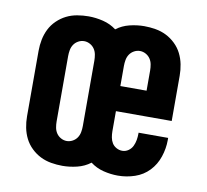

<svg xmlns="http://www.w3.org/2000/svg" viewBox="-65 -599 730 678"><g transform="rotate(10 300.0 -260.0)"><path d="M200 8Q180 8 159.5 4.5Q139 1 121 -8Q103 -17 88 -31.5Q73 -46 64 -64Q55 -82 51 -102Q47 -122 47 -143V-377Q47 -398 51 -418Q55 -438 64 -456Q73 -474 88 -488.5Q103 -503 121 -512Q139 -521 159.5 -524.5Q180 -528 200 -528Q226 -528 252.5 -521.5Q279 -515 300 -499Q321 -515 347.5 -521.5Q374 -528 400 -528Q420 -528 440.5 -524.5Q461 -521 479 -512Q497 -503 512 -488.5Q527 -474 536 -456Q545 -438 549 -418Q553 -398 553 -377V-215H353V-143Q353 -132 355 -121Q357 -110 362.5 -101Q368 -92 378 -86.5Q388 -81 399 -81Q411 -81 421 -88Q431 -95 436 -105.5Q441 -116 443 -127.5Q445 -139 445 -151V-154H551V-146Q551 -116 541 -86Q531 -56 510 -34Q489 -12 459.5 -2Q430 8 399 8Q373 8 347 1.5Q321 -5 300 -21Q279 -5 252.5 1.5Q226 8 200 8ZM353 -305H447V-377Q447 -388 445 -399Q443 -410 437 -419Q431 -428 421 -433.5Q411 -439 400 -439Q389 -439 379 -433.5Q369 -428 363 -419Q357 -410 355 -399Q353 -388 353 -377ZM200 -81Q211 -81 221 -86.5Q231 -92 237 -101Q243 -110 245 -121Q247 -132 247 -143V-377Q247 -388 245 -399Q243 -410 237 -419Q231 -428 221 -433.5Q211 -439 200 -439Q189 -439 179 -433.5Q169 -428 163 -419Q157 -410 155 -399Q153 -388 153 -377V-143Q153 -132 155 -121Q157 -110 163 -101Q169 -92 179 -86.5Q189 -81 200 -81Z"/></g></svg>

Font: Iosevka Extended
Style: Bold
Weight: 700
Width: 7
Monospace: yes
Designer: Belleve Invis
Foundry: Belleve Invis
Version: Version 32.5.0; ttfautohint (v1.8.4)